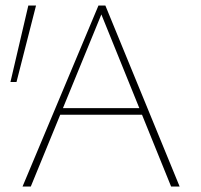

<svg xmlns="http://www.w3.org/2000/svg" viewBox="-20 -678 730 698"><path d="M602 0 343 -639H354L92 0H62L338 -658H363L633 0ZM183 -261 192 -285H498L511 -261ZM40 -380H18L83 -658H111Z"/></svg>

Font: Ysabeau Office Thin
Style: Regular
Weight: 250
Designer: Christian Thalmann (Catharsis Fonts)
Version: Version 2.001;gftools[0.9.30]; featfreeze: tnum,lnum,ss02